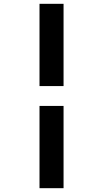

<svg xmlns="http://www.w3.org/2000/svg" viewBox="-20 -843 540 1006"><path d="M187 -392V-823H313V-392ZM187 143V-288H313V143Z"/></svg>

Font: Iosevka SS04 Extrabold
Style: Italic
Weight: 800
Italic angle: -9°
Monospace: yes
Designer: Belleve Invis
Foundry: Belleve Invis
Version: Version 19.0.0; ttfautohint (v1.8.4)